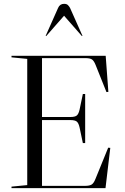

<svg xmlns="http://www.w3.org/2000/svg" viewBox="-20 -981 654 1001"><path d="M347 -371Q371 -371 380.5 -379Q390 -387 395 -410L412 -491H424V-235H412L395 -316Q390 -339 380.5 -347Q371 -355 347 -355H199V-12H423Q447 -12 458 -19Q469 -26 478 -49L544 -211L555 -210L530 0H40V-8L122 -16V-674L40 -682V-690H531L545 -502L535 -501L479 -641Q470 -664 459.5 -671Q449 -678 425 -678H199V-371ZM410 -794 407 -793 314 -899 221 -793 218 -794 283 -940Q292 -961 314 -961Q327 -961 333.5 -955Q340 -949 345 -940Z"/></svg>

Font: Libre Caslon Display
Style: Regular
Weight: 400
Designer: Pablo Impallari, Rodrigo Fuenzalida
Foundry: Pablo Impallari, Rodrigo Fuenzalida
Version: Version 1.002; ttfautohint (v1.5)